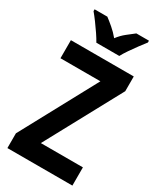

<svg xmlns="http://www.w3.org/2000/svg" viewBox="-230 -1065 922 1095"><g transform="rotate(30 231.0 -518.0)"><path d="M445 -51H17V-148L286 -646H23V-765H437V-668L168 -171H445ZM156 -825Q145 -845 126.5 -872.5Q108 -900 88 -927Q68 -954 52 -973V-985H136Q156 -970 182 -948Q208 -926 231 -898Q253 -927 279 -947.5Q305 -968 327 -985H410V-973Q395 -954 375 -927Q355 -900 336.5 -873Q318 -846 307 -825Z"/></g></svg>

Font: Noto Sans Tamil UI Condensed
Style: Bold
Weight: 700
Width: 3
Designer: Jelle Bosma - Monotype Design Team
Foundry: Monotype Imaging Inc.
Version: Version 2.004; ttfautohint (v1.8.4.7-5d5b)